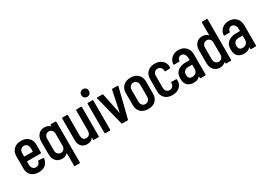

<svg xmlns="http://www.w3.org/2000/svg" viewBox="6 -1656 3877 2786"><g transform="rotate(-30 1945.0 -263.0)"><path d="M370 -225Q370 -215 360 -215H134Q130 -215 130 -211V-157Q130 -121 150 -98Q170 -75 202 -75Q230 -75 249 -92Q268 -109 273 -136Q276 -144 284 -144L358 -140Q369 -140 367 -130Q360 -65 317.5 -28.5Q275 8 202 8Q124 8 79 -35Q34 -78 34 -150V-358Q34 -429 79.5 -473Q125 -517 202 -517Q280 -517 325 -473Q370 -429 370 -358ZM130 -352V-299Q130 -295 134 -295H271Q275 -295 275 -299V-352Q275 -388 254.5 -411Q234 -434 202 -434Q170 -434 150 -411Q130 -388 130 -352Z M691 -499Q691 -509 701 -509H777Q787 -509 787 -499V181Q787 191 777 191H701Q691 191 691 181V-26Q691 -33 686 -28Q649 8 595 8Q529 8 491 -34.5Q453 -77 453 -151V-359Q453 -430 491.5 -473.5Q530 -517 595 -517Q648 -517 686 -482Q691 -477 691 -484ZM621 -75Q649 -75 668 -93.5Q687 -112 691 -142V-367Q687 -397 668 -415.5Q649 -434 621 -434Q589 -434 568.5 -411Q548 -388 548 -352V-157Q548 -121 568.5 -98Q589 -75 621 -75Z M1119 -499Q1119 -509 1129 -509H1205Q1215 -509 1215 -499V-10Q1215 0 1205 0H1129Q1119 0 1119 -10V-39Q1118 -43 1114 -40Q1084 7 1017 7Q957 7 920.5 -29.5Q884 -66 884 -141V-499Q884 -509 894 -509H970Q980 -509 980 -499V-162Q980 -76 1048 -76Q1081 -76 1100 -100.5Q1119 -125 1119 -168Z M1357 -717Q1386 -717 1403.5 -699.5Q1421 -682 1421 -653Q1421 -625 1403 -607Q1385 -589 1357 -589Q1329 -589 1311 -607Q1293 -625 1293 -653Q1293 -681 1311 -699Q1329 -717 1357 -717ZM1320 0Q1310 0 1310 -10V-499Q1310 -509 1320 -509H1396Q1406 -509 1406 -499V-10Q1406 0 1396 0Z M1604 0Q1594 0 1593 -9L1470 -498V-500L1469 -502Q1469 -509 1478 -509H1563Q1572 -509 1574 -500L1645 -157Q1647 -149 1649 -157L1721 -500Q1722 -509 1732 -509L1817 -508Q1829 -508 1825 -497L1703 -9Q1702 0 1692 0Z M1868 -151V-358Q1868 -429 1914 -473Q1960 -517 2037 -517Q2115 -517 2160.5 -473Q2206 -429 2206 -358V-151Q2206 -78 2160.5 -35Q2115 8 2037 8Q1959 8 1913.5 -35.5Q1868 -79 1868 -151ZM2037 -76Q2069 -76 2089.5 -98.5Q2110 -121 2110 -158V-352Q2110 -388 2089.5 -411Q2069 -434 2037 -434Q2004 -434 1984 -411Q1964 -388 1964 -352V-158Q1964 -121 1984 -98.5Q2004 -76 2037 -76Z M2274 -151V-358Q2274 -429 2319.5 -473Q2365 -517 2442 -517Q2518 -517 2564 -475Q2610 -433 2610 -369V-356Q2610 -346 2600 -346L2524 -343Q2514 -343 2514 -353V-363Q2514 -392 2493.5 -413Q2473 -434 2442 -434Q2410 -434 2390 -411Q2370 -388 2370 -352V-157Q2370 -121 2390 -98Q2410 -75 2442 -75Q2473 -75 2493.5 -96Q2514 -117 2514 -146V-156Q2514 -166 2524 -166L2600 -165Q2610 -165 2610 -155V-140Q2610 -74 2564.5 -33Q2519 8 2442 8Q2365 8 2319.5 -35Q2274 -78 2274 -151Z M2839 -517Q2912 -517 2958.5 -471Q3005 -425 3005 -350V-10Q3005 0 2995 0H2919Q2909 0 2909 -10V-32Q2909 -39 2904 -34Q2868 8 2800 8Q2775 8 2753 2Q2731 -4 2708 -18.5Q2685 -33 2671 -64.5Q2657 -96 2657 -140Q2657 -227 2709.5 -267.5Q2762 -308 2847 -308H2905Q2909 -308 2909 -312V-341Q2909 -382 2888.5 -408Q2868 -434 2837 -434Q2812 -434 2795 -417Q2778 -400 2775 -373Q2775 -363 2765 -363H2683Q2673 -363 2673 -373Q2678 -437 2724.5 -477Q2771 -517 2839 -517ZM2822 -76Q2857 -76 2883 -98Q2909 -120 2909 -160V-228Q2909 -232 2905 -232H2844Q2804 -232 2780 -210.5Q2756 -189 2756 -148Q2756 -76 2822 -76Z M3336 -690Q3336 -700 3346 -700H3422Q3432 -700 3432 -690V-10Q3432 0 3422 0H3346Q3336 0 3336 -10V-25Q3336 -32 3331 -27Q3293 8 3240 8Q3175 8 3136.5 -35.5Q3098 -79 3098 -150V-358Q3098 -432 3136 -474.5Q3174 -517 3240 -517Q3294 -517 3331 -481Q3336 -476 3336 -483ZM3266 -75Q3294 -75 3313 -93.5Q3332 -112 3336 -142V-367Q3332 -397 3313 -415.5Q3294 -434 3266 -434Q3234 -434 3213.5 -411Q3193 -388 3193 -352V-157Q3193 -121 3213.5 -98Q3234 -75 3266 -75Z M3683 -517Q3756 -517 3802.5 -471Q3849 -425 3849 -350V-10Q3849 0 3839 0H3763Q3753 0 3753 -10V-32Q3753 -39 3748 -34Q3712 8 3644 8Q3619 8 3597 2Q3575 -4 3552 -18.5Q3529 -33 3515 -64.5Q3501 -96 3501 -140Q3501 -227 3553.5 -267.5Q3606 -308 3691 -308H3749Q3753 -308 3753 -312V-341Q3753 -382 3732.5 -408Q3712 -434 3681 -434Q3656 -434 3639 -417Q3622 -400 3619 -373Q3619 -363 3609 -363H3527Q3517 -363 3517 -373Q3522 -437 3568.5 -477Q3615 -517 3683 -517ZM3666 -76Q3701 -76 3727 -98Q3753 -120 3753 -160V-228Q3753 -232 3749 -232H3688Q3648 -232 3624 -210.5Q3600 -189 3600 -148Q3600 -76 3666 -76Z"/></g></svg>

Font: Barlow Condensed Medium
Style: Regular
Weight: 500
Width: 3
Designer: Jeremy Tribby
Foundry: Tribby Type
Version: Version 1.422;hotconv 1.0.109;makeotfexe 2.5.65596